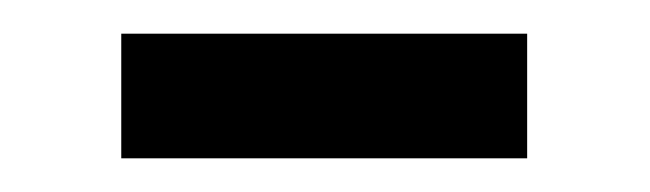

<svg xmlns="http://www.w3.org/2000/svg" viewBox="-20 -337 386 114"><path d="M52 -317H293V-243H52Z"/></svg>

Font: Encode Sans Compressed
Style: Medium
Weight: 500
Designer: Pablo Impallari, Andres Torresi
Foundry: Pablo Impallari, Andres Torresi
Version: Version 1.000; ttfautohint (v1.00) -l 8 -r 50 -G 200 -x 14 -